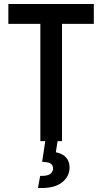

<svg xmlns="http://www.w3.org/2000/svg" viewBox="-20 -710 514 966"><path d="M22 -590V-690H452V-590H292V0H183V-590ZM171 236 182 175Q220 176 233.5 164.5Q247 153 247 138Q247 109 211 106L192 104L210 -15L271 -9L261 56Q296 63 313 83Q330 103 330 132Q330 177 293.5 206.5Q257 236 191 236Z"/></svg>

Font: Radio Canada Condensed Medium
Style: Regular
Weight: 500
Width: 3
Designer: Charles Daoud, Etienne Aubert Bonn, Alexandre Saumier Demers, Jacques Le Bailly
Foundry: Radio-Canada
Version: Version 2.104; ttfautohint (v1.8.4.7-5d5b);gftools[0.9.28.de